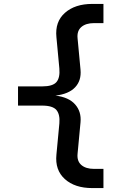

<svg xmlns="http://www.w3.org/2000/svg" viewBox="-20 -850 640 980"><path d="M451 110Q362 110 311 64Q260 18 268 -61L283 -220Q287 -266 268 -288.5Q249 -311 195 -311H72V-409H195Q249 -409 268 -431Q287 -453 283 -500L268 -660Q260 -739 311.5 -784.5Q363 -830 451 -830H508V-732H460Q418 -732 395 -712Q372 -692 376 -654L391 -494Q396 -439 363.5 -404.5Q331 -370 263 -362Q331 -354 363.5 -317Q396 -280 391 -226L376 -66Q372 -28 395 -8Q418 12 460 12H508V110Z"/></svg>

Font: Pitagon Sans Mono SemiBold
Style: Regular
Weight: 600
Monospace: yes
Designer: Travis Tran
Foundry: Pitagon
Version: Version 1.001; ttfautohint (v1.8.4.7-5d5b);gftools[0.9.26]